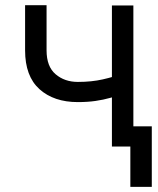

<svg xmlns="http://www.w3.org/2000/svg" viewBox="-20 -567 613 743"><path d="M281.2 -171.9Q188.5 -171.9 132.8 -221.9Q77.1 -272 77.1 -372.1V-546.9H160.2V-372.1Q160.2 -309.6 195.1 -279.8Q230 -250 281.2 -250Q334.5 -250 377.7 -259.8Q420.9 -269.5 464.8 -285.2V-207Q436.5 -196.8 408.2 -188.7Q379.9 -180.7 349.1 -176.3Q318.4 -171.9 281.2 -171.9ZM413.1 0V-545.9H496.1V0ZM484.4 156.2V0H448.2V-78.1H567.4V156.2Z"/></svg>

Font: GitLab Sans
Style: Regular
Weight: 400
Designer: Rasmus Andersson
Foundry: Modifications by GitLab B.V., manufactured by rsms
Version: Version 4.000;git-c8fb6b7